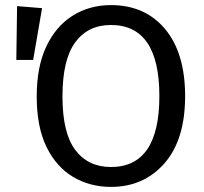

<svg xmlns="http://www.w3.org/2000/svg" viewBox="-20 -721 801 753"><path d="M415 12Q333 12 267 -27Q201 -66 162.5 -144.5Q124 -223 124 -343Q124 -459 161.5 -538.5Q199 -618 265 -659.5Q331 -701 415 -701Q549 -701 627.5 -607Q706 -513 706 -344Q706 -173 625 -80.5Q544 12 415 12ZM415 -66Q605 -66 605 -344Q605 -623 415 -623Q325 -623 275 -555Q225 -487 225 -343Q225 -199 275.5 -132.5Q326 -66 415 -66ZM110 -486H44L47 -697L145 -689Z"/></svg>

Font: Trujillo
Style: Regular
Weight: 400
Designer: Fira Sans original fonts by bBox Type GmbH, Carrois Corporate GbR, & Edenspiekermann AG / Changes by Cristiano Sobral
Foundry: Fira Sans original fonts by bBox Type GmbH, Carrois Corporate GbR, & Edenspiekermann AG / Changes by Cristiano Sobral
Version: Version 4.301;October 17, 2021;FontCreator 14.0.0.2814 64-bi